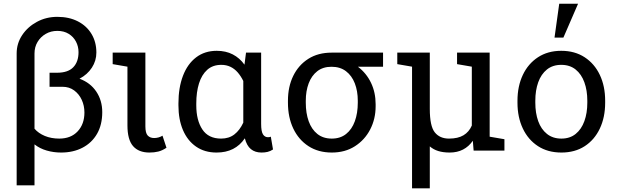

<svg xmlns="http://www.w3.org/2000/svg" viewBox="-20 -812 3332 1035"><path d="M69.8 187V-523.9Q69.8 -578.1 99.6 -622.8Q129.4 -667.5 179.2 -694.3Q229 -721.2 289.1 -721.2Q352.5 -721.2 399.9 -696.8Q447.3 -672.4 473.4 -628.9Q499.5 -585.4 499.5 -528.8Q499.5 -484.4 475.3 -447.3Q451.2 -410.2 408.7 -387.7Q466.8 -366.2 499 -318.4Q531.2 -270.5 531.2 -207.5Q531.2 -139.6 503.2 -90.8Q475.1 -42 425 -15.9Q375 10.3 309.1 10.3Q269 10.3 231.7 -0.5Q194.3 -11.2 166 -33.7V187ZM299.3 -64.9Q362.3 -64.9 398.7 -104Q435.1 -143.1 435.1 -205.6Q435.1 -242.2 420.7 -273.7Q406.2 -305.2 379.6 -324.7Q353 -344.2 316.9 -344.2H247.1V-419.9H287.1Q346.7 -419.9 375 -449.5Q403.3 -479 403.3 -530.8Q403.3 -561.5 389.6 -587.6Q376 -613.8 350.3 -629.6Q324.7 -645.5 289.1 -645.5Q254.4 -645.5 226.6 -629.4Q198.7 -613.3 182.4 -585.9Q166 -558.6 166 -523.9V-118.2Q187.5 -93.3 221.9 -79.1Q256.3 -64.9 299.3 -64.9Z M785.6 10.3Q727.5 10.3 697.3 -24.4Q667 -59.1 667 -136.2V-452.6L587.4 -466.3V-528.3H763.7V-130.9Q763.7 -94.7 776.4 -81.3Q789.1 -67.9 811 -67.9Q823.2 -67.9 835 -71.3Q846.7 -74.7 856 -80.6L877.4 -15.6Q855 -0.5 833.5 4.9Q812 10.3 785.6 10.3Z M1147.5 10.3Q1083 10.3 1036.9 -21.7Q990.7 -53.7 966.3 -110.8Q941.9 -168 941.9 -244.1V-254.4Q941.9 -339.4 966.3 -403.3Q990.7 -467.3 1037.1 -502.7Q1083.5 -538.1 1148.4 -538.1Q1197.3 -538.1 1234.6 -518.8Q1272 -499.5 1297.9 -463.4L1306.2 -528.3H1387.7V-144.5Q1387.7 -103.5 1397.5 -87.9Q1407.2 -72.3 1424.8 -72.3Q1428.7 -72.3 1432.9 -73Q1437 -73.7 1439.9 -75.2L1451.7 -6.3Q1437 3.4 1422.4 6.8Q1407.7 10.3 1389.6 10.3Q1355 10.3 1332.5 -8.1Q1310.1 -26.4 1299.8 -66.4Q1273.9 -28.3 1236.1 -9Q1198.2 10.3 1147.5 10.3ZM1171.9 -64.9Q1214.4 -64.9 1243.4 -87.4Q1272.5 -109.9 1291.5 -150.9V-375.5Q1278.3 -402.3 1261.2 -421.9Q1244.1 -441.4 1222.2 -451.9Q1200.2 -462.4 1172.9 -462.4Q1127 -462.4 1097.2 -435.8Q1067.4 -409.2 1052.7 -362.3Q1038.1 -315.4 1038.1 -254.4V-244.1Q1038.1 -163.6 1070.8 -114.3Q1103.5 -64.9 1171.9 -64.9Z M1768.6 10.3Q1695.8 10.3 1642.8 -24.2Q1589.8 -58.6 1561 -119.1Q1532.2 -179.7 1532.2 -258.3V-269Q1532.2 -344.7 1560.8 -403.1Q1589.4 -461.4 1642.1 -494.9Q1694.8 -528.3 1767.6 -528.3H2044.9V-452.1H1909.7Q1955.6 -417 1980.2 -365.2Q2004.9 -313.5 2004.9 -250V-239.3Q2004.9 -170.9 1975.6 -114.3Q1946.3 -57.6 1893.3 -23.7Q1840.3 10.3 1768.6 10.3ZM1768.6 -64.9Q1814.5 -64.9 1845.7 -89.8Q1877 -114.7 1892.8 -158.4Q1908.7 -202.1 1908.7 -258.3V-269Q1908.7 -321.3 1892.6 -362.8Q1876.5 -404.3 1845 -428.2Q1813.5 -452.1 1767.1 -452.1Q1721.2 -452.1 1690.4 -428.2Q1659.7 -404.3 1644 -362.8Q1628.4 -321.3 1628.4 -269V-258.3Q1628.4 -202.1 1644 -158.4Q1659.7 -114.7 1690.9 -89.8Q1722.2 -64.9 1768.6 -64.9Z M2201.2 203.1V-452.6L2121.6 -466.3V-528.3H2201.2H2296.9V-224.6Q2296.9 -132.3 2323.7 -98.6Q2350.6 -64.9 2400.4 -64.9Q2448.7 -64.9 2478.5 -82.8Q2508.3 -100.6 2523.4 -135.3V-452.6L2443.8 -466.3V-528.3H2619.6V-75.2L2699.2 -61.5V0H2533.2L2528.8 -53.2Q2507.3 -22 2476.1 -5.9Q2444.8 10.3 2404.3 10.3Q2369.1 10.3 2342.8 2.2Q2316.4 -5.9 2296.9 -22.9V203.1Z M3006.3 10.3Q2933.1 10.3 2880.1 -24.2Q2827.1 -58.6 2798.3 -119.4Q2769.5 -180.2 2769.5 -258.3V-269Q2769.5 -347.2 2798.3 -408Q2827.1 -468.8 2880.1 -503.4Q2933.1 -538.1 3005.4 -538.1Q3078.6 -538.1 3131.6 -503.4Q3184.6 -468.8 3213.4 -408.2Q3242.2 -347.7 3242.2 -269V-258.3Q3242.2 -179.7 3213.4 -118.9Q3184.6 -58.1 3131.8 -23.9Q3079.1 10.3 3006.3 10.3ZM3006.3 -64.9Q3052.2 -64.9 3083.3 -90.1Q3114.3 -115.2 3130.1 -158.9Q3146 -202.6 3146 -258.3V-269Q3146 -324.7 3130.1 -368.4Q3114.3 -412.1 3083 -437.3Q3051.8 -462.4 3005.4 -462.4Q2959.5 -462.4 2928.2 -437.3Q2897 -412.1 2881.3 -368.4Q2865.7 -324.7 2865.7 -269V-258.3Q2865.7 -202.6 2881.3 -158.9Q2897 -115.2 2928.5 -90.1Q2960 -64.9 3006.3 -64.9ZM2969.2 -609.4 2994.6 -792H3096.2L3017.1 -609.4Z"/></svg>

Font: Roboto Slab LO
Style: Regular
Weight: 400
Designer: Google
Version: Version 2.000